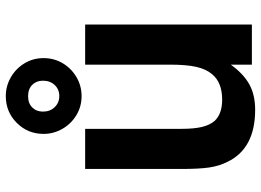

<svg xmlns="http://www.w3.org/2000/svg" viewBox="-136 -732 879 646"><g transform="rotate(-90 303.0 -408.5)"><path d="M82 -82Q68 -110 63 -143.5Q58 -177 58 -238V-561H193V-237Q193 -194 199.5 -167.5Q206 -141 220 -125Q244 -100 291 -100Q349 -100 377 -134Q394 -154 401.5 -187Q409 -220 409 -276V-561H544V0H409V-71Q378 -28 342.5 -8.5Q307 11 257 11Q127 11 82 -82ZM176 -701Q176 -754 213 -791Q250 -828 303 -828Q337 -828 366.5 -811Q396 -794 413.5 -765Q431 -736 431 -701Q431 -666 414 -637Q397 -608 367.5 -590.5Q338 -573 303 -573Q268 -573 239 -590.5Q210 -608 193 -637.5Q176 -667 176 -701ZM355 -703Q355 -725 341 -739Q327 -753 303 -753Q279 -753 265 -739Q251 -725 251 -703Q251 -679 266 -663.5Q281 -648 303 -648Q326 -648 340.5 -663.5Q355 -679 355 -703Z"/></g></svg>

Font: Open Sauce One
Style: Bold
Weight: 700
Designer: Alfredo Marco Pradil
Foundry: Creative Sauce Fz LLC
Version: Version 1.477